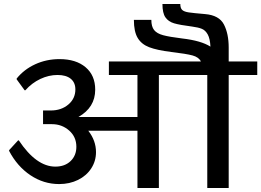

<svg xmlns="http://www.w3.org/2000/svg" viewBox="-20 -948 1317 968"><path d="M1277 -638V-570H1133V0H1025V-570H781V0H673V-289H425Q464 -239 464 -181Q464 -136 440 -99Q416 -62 373.5 -41Q331 -20 278 -20Q200 -20 133.5 -64.5Q67 -109 26 -187V-191L71 -240H75Q163 -108 259 -108Q307 -108 336 -136Q365 -164 365 -208Q365 -258 328.5 -290Q292 -322 242 -322H197V-391H236Q289 -391 324.5 -421Q360 -451 360 -497Q360 -532 336.5 -551Q313 -570 270 -570Q226 -570 183.5 -550Q141 -530 108 -493H104L64 -548V-552Q101 -598 157.5 -624Q214 -650 280 -650Q363 -650 411.5 -609Q460 -568 460 -496Q460 -406 375 -358H673V-570H529V-638H993Q982 -660 950.5 -668.5Q919 -677 843 -686Q771 -695 732 -710Q693 -725 674 -757Q655 -789 655 -848H743Q743 -814 757 -796.5Q771 -779 802.5 -770.5Q834 -762 899 -754Q994 -743 1041 -713Q1039 -753 1027.5 -774Q1016 -795 998 -802.5Q980 -810 949 -814Q886 -822 857.5 -830.5Q829 -839 814 -860.5Q799 -882 799 -928H889Q889 -907 898.5 -898Q908 -889 931.5 -885.5Q955 -882 1014 -877Q1085 -871 1109 -824.5Q1133 -778 1133 -708V-638Z"/></svg>

Font: Amiko SemiBold
Style: Regular
Weight: 600
Designer: Pablo Impallari, Rodrigo Fuenzalida, Andres Torresi
Foundry: Impallari Type
Version: Version 1.001; ttfautohint (v1.3)